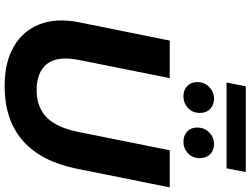

<svg xmlns="http://www.w3.org/2000/svg" viewBox="-146 -922 1080 828"><g transform="rotate(90 394.0 -508.0)"><path d="M351 12Q248 12 180 -28Q112 -68 84.5 -139.5Q57 -211 76 -308L155 -700H317L239 -311Q220 -217 255 -171.5Q290 -126 369 -126Q442 -126 486.5 -169.5Q531 -213 550 -311L628 -700H788L708 -301Q677 -146 587.5 -67Q498 12 351 12ZM592 -759Q565 -759 547.5 -775Q530 -791 530 -818Q530 -850 551.5 -870.5Q573 -891 600 -891Q628 -891 645 -874.5Q662 -858 662 -830Q662 -798 641 -778.5Q620 -759 592 -759ZM396 -759Q369 -759 351.5 -775Q334 -791 334 -818Q334 -850 355.5 -870.5Q377 -891 405 -891Q432 -891 449.5 -874.5Q467 -858 467 -830Q467 -798 445.5 -778.5Q424 -759 396 -759ZM336 -945 352 -1028H722L706 -945Z"/></g></svg>

Font: Montserrat Thin
Style: Bold Italic
Weight: 700
Italic angle: -11.3°
Version: Version 9.000